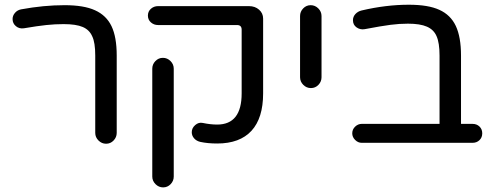

<svg xmlns="http://www.w3.org/2000/svg" viewBox="-20 -603 2085 812"><path d="M382.8 -41V-368.2Q382.8 -422.9 370.1 -449.2Q358.4 -476.6 330.1 -488.8Q301.8 -501 249 -501Q212.9 -501 175.8 -497.1Q138.7 -493.2 81.1 -483.4Q61.5 -480.5 47.4 -492.2Q33.2 -503.9 33.2 -522.5Q33.2 -537.1 43.5 -548.8Q53.7 -560.5 69.3 -563.5Q165 -581.1 252.9 -581.1Q335 -581.1 381.8 -559.6Q429.7 -538.1 451.7 -492.2Q473.6 -446.3 473.6 -368.2V-41Q473.6 -22.5 460.4 -8.8Q447.3 4.9 428.7 4.9Q410.2 4.9 396.5 -8.8Q382.8 -22.5 382.8 -41Z M827.1 -2.9Q810.5 -6.8 800.8 -18.1Q791 -29.3 791 -43.9Q791 -61.5 805.7 -74.2Q820.3 -86.9 837.9 -83Q870.1 -76.2 898.4 -76.2Q1002 -76.2 1002 -208V-477.5Q1002 -497.1 982.4 -497.1H648.4Q630.9 -497.1 618.2 -508.3Q605.5 -519.5 605.5 -537.1Q605.5 -554.7 618.2 -565.9Q630.9 -577.1 648.4 -577.1H1033.2Q1058.6 -577.1 1075.7 -562Q1092.8 -546.9 1092.8 -524.4V-208Q1092.8 -103.5 1043.5 -49.8Q994.1 3.9 898.4 3.9Q858.4 3.9 827.1 -2.9ZM624 143.6V-312.5Q624 -331.1 637.2 -344.7Q650.4 -358.4 668.9 -358.4Q687.5 -358.4 701.2 -344.7Q714.8 -331.1 714.8 -312.5V143.6Q714.8 162.1 701.7 175.8Q688.5 189.5 669.9 189.5Q651.4 189.5 637.7 175.8Q624 162.1 624 143.6Z M1249 -276.4V-535.2Q1249 -553.7 1262.2 -567.4Q1275.4 -581.1 1293.9 -581.1Q1312.5 -581.1 1326.2 -567.4Q1339.8 -553.7 1339.8 -535.2V-276.4Q1339.8 -257.8 1326.7 -244.1Q1313.5 -230.5 1294.9 -230.5Q1276.4 -230.5 1262.7 -244.1Q1249 -257.8 1249 -276.4Z M2019.5 -39.1Q2019.5 -21.5 2007.8 -10.3Q1996.1 1 1978.5 1H1509.8Q1494.1 1 1481.9 -11.2Q1469.7 -23.4 1469.7 -39.1Q1469.7 -55.7 1481.9 -67.4Q1494.1 -79.1 1509.8 -79.1H1838.9V-368.2Q1838.9 -421.9 1826.2 -450.2Q1814.5 -477.5 1785.6 -490.2Q1756.8 -502.9 1705.1 -502.9Q1668.9 -502.9 1631.3 -498Q1593.8 -493.2 1521.5 -479.5Q1502.9 -476.6 1487.8 -487.3Q1472.7 -498 1472.7 -517.6Q1472.7 -532.2 1482.9 -543.5Q1493.2 -554.7 1508.8 -558.6Q1612.3 -583 1709 -583Q1791 -583 1837.9 -561.5Q1885.7 -540 1907.7 -493.2Q1929.7 -446.3 1929.7 -368.2V-79.1H1978.5Q1996.1 -79.1 2007.8 -67.9Q2019.5 -56.6 2019.5 -39.1Z"/></svg>

Font: KTXP_ComRound
Style: Medium
Weight: 500
Version: Version 1.01;May 16, 2022;FontCreator 13.0.0.2683 64-bit